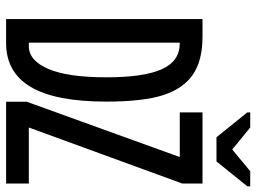

<svg xmlns="http://www.w3.org/2000/svg" viewBox="-128 -732 859 644"><g transform="rotate(90 302.0 -409.5)"><path d="M356.4 -809.1V-818.8H407.2L480.5 -758.8H481.4L553.7 -818.8H604.5V-809.1L521 -705.6H439.9ZM320.3 -335.9Q320.3 -165.5 271.2 -82.8Q222.2 0 124 0H43.5V-658.7H103Q182.6 -658.7 229.7 -626.5Q276.9 -594.2 298.6 -526.6Q320.3 -459 320.3 -335.9ZM238.8 -335.9Q238.8 -461.9 211.7 -522.2Q184.6 -582.5 124.5 -582.5H122.6V-76.2H134.3Q182.6 -76.2 210.7 -141.6Q238.8 -207 238.8 -335.9ZM595.2 0H320.8V-69.3L506.3 -582.5H356.4V-658.7H595.2V-591.3L407.2 -76.2H595.2Z"/></g></svg>

Font: Liberation Mono
Style: Regular
Weight: 400
Monospace: yes
Designer: Steve Matteson
Foundry: Ascender Corporation
Version: Version 2.1.5